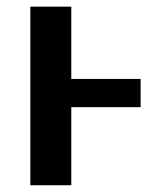

<svg xmlns="http://www.w3.org/2000/svg" viewBox="-20 -548 480 568"><path d="M190.9 -231V0H69.8V-528.3H190.9V-314.5H396V-231Z"/></svg>

Font: Arimo SemiBold
Style: Regular
Weight: 600
Designer: Steve Matteson
Foundry: Monotype Imaging Inc.
Version: Version 1.33